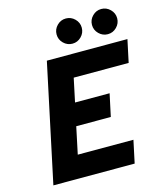

<svg xmlns="http://www.w3.org/2000/svg" viewBox="-125 -957 895 1050"><g transform="rotate(-15 322.0 -432.0)"><path d="M45.7 0 187.7 -668H643.9L616.7 -540.3H305.6L277.4 -407.1H473.1L445.9 -280.1H250.2L218 -127.7H533.1L505.9 0ZM548.2 -721.4Q519 -721.4 497.8 -742.4Q476.6 -763.4 476.6 -792.6Q476.6 -821.7 497.7 -842.9Q518.7 -864.1 547.8 -864.1Q576.9 -864.1 598.1 -843.1Q619.3 -822 619.3 -792.9Q619.3 -763.8 598.3 -742.6Q577.3 -721.4 548.2 -721.4ZM347.7 -721.4Q318.6 -721.4 297.4 -742.4Q276.2 -763.4 276.2 -792.6Q276.2 -821.7 297.2 -842.9Q318.2 -864.1 347.4 -864.1Q376.5 -864.1 397.7 -843.1Q418.9 -822 418.9 -792.9Q418.9 -763.8 397.9 -742.6Q376.8 -721.4 347.7 -721.4Z"/></g></svg>

Font: Atkinson Hyperlegible Mono ExtraLight
Style: Italic
Weight: 200
Italic angle: -12°
Monospace: yes
Designer: Elliott Scott, Megan Eiswerth, Linus Boman, Theodore Petrosky, Letters from Sweden
Foundry: Applied Design Works, Letters from Sweden
Version: Version 2.001